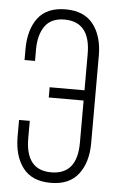

<svg xmlns="http://www.w3.org/2000/svg" viewBox="-52 -743 478 785"><g transform="rotate(5 187.0 -350.0)"><path d="M186 -706Q262 -706 299.5 -657.5Q337 -609 337 -529V-171Q337 -91 299.5 -42.5Q262 6 186 6Q109 6 72 -42.5Q35 -91 35 -171V-239H79V-168Q79 -37 184 -37Q291 -37 291 -168V-341H148V-383H291V-532Q291 -664 184 -664Q130 -664 104.5 -628Q79 -592 79 -532V-485H36V-529Q36 -610 72.5 -658Q109 -706 186 -706Z"/></g></svg>

Font: Bebas Neue Book
Style: Regular
Weight: 300
Designer: Ryoichi Tsunekawa
Foundry: Ryoichi Tsunekawa
Version: Version 1.003;PS 001.003;hotconv 1.0.88;makeotf.lib2.5.64775